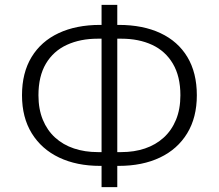

<svg xmlns="http://www.w3.org/2000/svg" viewBox="-20 -752 905 794"><path d="M400 22V-83L419 -66H394Q297 -66 224.5 -100.5Q152 -135 111.5 -200.5Q71 -266 71 -358Q71 -451 110.5 -516Q150 -581 222.5 -615Q295 -649 394 -649H419L400 -632V-732H465V-632L447 -649H471Q571 -649 643.5 -615Q716 -581 755 -516Q794 -451 794 -358Q794 -266 754 -200.5Q714 -135 641.5 -100.5Q569 -66 471 -66H447L465 -83V22ZM400 -105V-611L418 -592H384Q312 -592 256.5 -566.5Q201 -541 170 -489Q139 -437 139 -358Q139 -301 157 -257Q175 -213 208 -183Q241 -153 286 -138Q331 -123 384 -123H418ZM465 -105 448 -123H482Q535 -123 579.5 -138Q624 -153 657 -183Q690 -213 708 -257Q726 -301 726 -358Q726 -436 695 -488.5Q664 -541 609 -566.5Q554 -592 482 -592H448L465 -611Z"/></svg>

Font: Nunito Sans 10pt Light
Style: Regular
Weight: 300
Designer: Vernon Adams
Foundry: Vernon Adams
Version: Version 3.101;gftools[0.9.27]